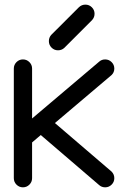

<svg xmlns="http://www.w3.org/2000/svg" viewBox="-20 -801 548 821"><path d="M39.1 -507.8Q39.1 -523.9 50.5 -535.4Q62 -546.9 78.1 -546.9Q94.2 -546.9 105.7 -535.4Q117.2 -523.9 117.2 -507.8V-294.4L403.8 -537.1Q414.6 -546.9 429.7 -546.9Q445.8 -546.9 457.3 -535.4Q468.8 -523.9 468.8 -507.8Q468.8 -491.7 457.5 -480.5L214.8 -274.9L457.5 -66.9Q468.8 -55.2 468.8 -39.1Q468.8 -22.9 457.3 -11.5Q445.8 0 429.7 0Q415 0 404.3 -9.3L154.3 -223.6L117.2 -191.9V-39.1Q117.2 -22.9 105.7 -11.5Q94.2 0 78.1 0Q62 0 50.5 -11.5Q39.1 -22.9 39.1 -39.1ZM373.5 -714.8 254.9 -596.2Q243.7 -585.9 228 -585.9Q211.9 -585.9 200.4 -597.4Q189 -608.9 189 -625Q189 -640.1 198.7 -651.4L317.4 -770Q329.1 -781.2 345.2 -781.2Q361.3 -781.2 372.8 -769.8Q384.3 -758.3 384.3 -742.2Q384.3 -726.6 373.5 -714.8Z"/></svg>

Font: Comfortaa
Style: Regular
Weight: 400
Designer: Johan Aakerlund - aajohan
Foundry: Johan Aakerlund
Version: Version 2.004 2013